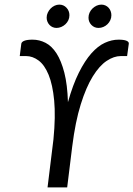

<svg xmlns="http://www.w3.org/2000/svg" viewBox="-20 -820 584 840"><path d="M66.4 0ZM273.9 0H188L213.9 -210.9Q223.6 -311 217 -380.4Q210.4 -449.7 192.6 -492.9Q174.8 -536.1 148.7 -555.4Q122.6 -574.7 94.2 -574.7H66.4L73.2 -628.9Q74.7 -637.2 86.9 -641.8Q99.1 -646.5 122.6 -646.5Q152.3 -646.5 179.4 -632.6Q206.5 -618.7 227.3 -586.4Q248 -554.2 261.5 -502Q274.9 -449.7 277.3 -373Q298.8 -449.7 325 -502Q351.1 -554.2 379.6 -586.4Q408.2 -618.7 438.5 -632.6Q468.8 -646.5 498.5 -646.5Q522 -646.5 533.2 -641.8Q544.4 -637.2 543.5 -628.9L536.1 -574.7H508.3Q478.5 -574.7 446.8 -553.7Q415 -532.7 386 -485.8Q356.9 -439 333.3 -363.5Q309.6 -288.1 295.9 -178.7ZM283.7 -753.4Q283.7 -741.7 279.1 -731.7Q274.4 -721.7 266.4 -714.1Q258.3 -706.5 248 -702.1Q237.8 -697.8 227.1 -697.8Q218.3 -697.8 210.4 -701.2Q202.6 -704.6 196.8 -710.7Q190.9 -716.8 187.5 -725.1Q184.1 -733.4 184.1 -742.7Q184.1 -754.4 189 -764.6Q193.8 -774.9 201.4 -782.7Q209 -790.5 219 -795.2Q229 -799.8 239.3 -799.8Q258.3 -799.8 271 -786.1Q283.7 -772.5 283.7 -753.4ZM467.3 -753.4Q467.3 -741.7 462.6 -731.7Q458 -721.7 450.2 -714.1Q442.4 -706.5 432.1 -702.1Q421.9 -697.8 411.1 -697.8Q392.6 -697.8 379.9 -710.9Q367.2 -724.1 367.2 -742.7Q367.2 -754.4 371.8 -764.6Q376.5 -774.9 384.5 -782.7Q392.6 -790.5 402.6 -795.2Q412.6 -799.8 423.8 -799.8Q433.1 -799.8 441.2 -796.1Q449.2 -792.5 455.1 -786.1Q460.9 -779.8 464.1 -771.2Q467.3 -762.7 467.3 -753.4Z"/></svg>

Font: Carlito
Style: Italic
Weight: 400
Italic angle: -7°
Designer: Lukasz Dziedzic
Foundry: tyPoland Lukasz Dziedzic
Version: Version 1.104